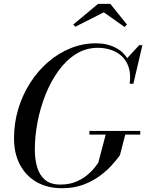

<svg xmlns="http://www.w3.org/2000/svg" viewBox="-20 -990 776 1020"><path d="M310 10Q233 10 175.8 -22.2Q118.5 -54.5 86.5 -114Q54.5 -173.5 54.5 -255Q54.5 -337 77.2 -412Q100 -487 140.8 -550.5Q181.5 -614 236.2 -661Q291 -708 355.5 -734Q420 -760 490 -760Q549 -760 595.2 -736Q641.5 -712 665 -664.2Q688.5 -616.5 679.5 -545H669Q675.5 -596 663.8 -632.2Q652 -668.5 627 -691.5Q602 -714.5 569 -725.2Q536 -736 500 -736Q436 -736 383.2 -702.8Q330.5 -669.5 289.8 -612.8Q249 -556 221.2 -485.8Q193.5 -415.5 179.2 -340.2Q165 -265 165 -195.5Q165 -144.5 177.2 -102.2Q189.5 -60 219 -34.8Q248.5 -9.5 300.5 -9.5Q347 -9.5 382.2 -24Q417.5 -38.5 442.2 -59Q467 -79.5 481.8 -98.2Q496.5 -117 502 -125L543.5 -282.5H647.5L617 -165Q600 -141.5 573 -111.5Q546 -81.5 507.8 -53.8Q469.5 -26 420.2 -8Q371 10 310 10ZM455 -275V-294.5H725V-275ZM669 -545 677 -582Q676.5 -607 671.5 -631.5Q666.5 -656 652.5 -677.5L719.5 -750H736.5L688.5 -545ZM380 -848 369 -859.5 501 -969.5H566L654.5 -859.5L642 -846.5L531.5 -924.5Z"/></svg>

Font: Bodoni Moda SC
Style: Italic
Weight: 400
Italic angle: -13°
Designer: Owen Earl
Foundry: indestructible type
Version: Version 2.005